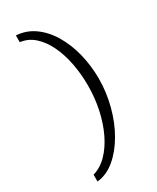

<svg xmlns="http://www.w3.org/2000/svg" viewBox="-202 -724 737 903"><g transform="rotate(-30 166.5 -272.5)"><path d="M43.5 120.8V83.7Q85.7 71.8 120.1 36.7Q154.5 1.5 179.1 -50Q203.8 -101.5 217.2 -164.1Q230.5 -226.7 230.5 -293.8Q230.5 -355.7 219.3 -413.6Q208.1 -471.5 185.7 -518.3Q163.3 -565.2 130.3 -594.8Q97.3 -624.4 54.5 -629.3V-666.1Q109.8 -662.6 153.5 -630.9Q197.3 -599.2 227.9 -547.5Q258.5 -495.9 274.7 -430.9Q290.9 -366 290.9 -295.7Q290.9 -221.8 272 -149.6Q253 -77.4 219 -18.4Q185 40.6 140 78.2Q95 115.9 43.5 120.8Z"/></g></svg>

Font: Alumni Sans Thin
Style: Regular
Weight: 100
Designer: Robert E. Leuschke
Foundry: Robert E. Leuschke
Version: Version 1.018